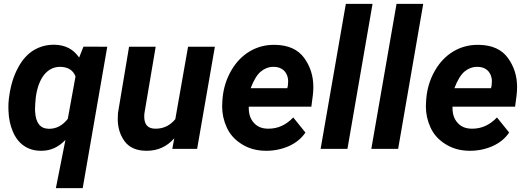

<svg xmlns="http://www.w3.org/2000/svg" viewBox="-20 -770 2724 993"><path d="M263.7 -538.6C261.7 -538.6 259.8 -538.6 257.8 -538.6C220.7 -538.6 186 -529.3 154.3 -510.3C122.6 -491.2 95.7 -461.4 73.7 -420.4C51.3 -379.4 36.1 -331.5 28.3 -276.9L25.4 -255.4C23.9 -242.2 23.4 -229 23.4 -215.8C23.4 -209 23.4 -202.1 23.9 -195.3C25.4 -156.7 32.7 -121.6 46.4 -89.8C73.2 -25.4 124 9.3 189.9 9.8C191.4 9.8 192.9 9.8 194.8 9.8C241.7 9.8 282.7 -8.8 318.4 -46.4L269 203.1H407.7L534.7 -528.3L411.6 -528.8L389.2 -472.2C360.4 -515.1 318.4 -537.1 263.7 -538.6ZM161.6 -192.4C161.6 -195.8 161.1 -199.7 161.1 -204.6C161.1 -219.2 162.6 -239.7 165 -265.6C178.2 -366.7 224.6 -424.3 290.5 -424.3C291.5 -424.3 293 -424.3 293.9 -424.3C332.5 -422.9 357.9 -406.7 370.6 -375L330.6 -155.3C303.7 -121.1 272 -104 234.9 -104C233.9 -104 232.4 -104 231 -104C188 -105 165 -134.3 161.6 -192.4Z M871.1 0H999.5L1091.3 -528.3H952.6L886.7 -153.8C859.9 -121.1 826.2 -104.5 785.6 -104.5C783.7 -104.5 782.2 -104.5 780.8 -104.5C748 -105.5 730 -122.1 726.6 -154.8C726.1 -158.7 726.1 -163.1 726.1 -167.5C726.1 -172.9 726.1 -178.7 727.1 -185.1L785.2 -528.3H647.5L590.3 -186.5C589.4 -175.8 588.9 -165.5 588.9 -155.3C588.9 -110.8 600.6 -72.3 624 -40C647.9 -7.3 685.1 9.3 735.8 9.8C737.3 9.8 738.3 9.8 739.7 9.8C795.9 9.8 843.3 -11.7 881.3 -54.7Z M1353 9.8C1354.5 9.8 1356.4 9.8 1357.9 9.8C1398.9 9.8 1438 1.5 1474.6 -14.6C1511.2 -31.2 1539.6 -54.7 1559.6 -84.5L1496.6 -162.6C1460 -124 1417.5 -104.5 1369.6 -104.5C1367.7 -104.5 1366.2 -104.5 1364.7 -104.5C1334 -105 1309.6 -115.2 1292.5 -135.3C1274.9 -154.8 1266.6 -180.2 1266.6 -211.4C1266.6 -213.9 1266.6 -215.8 1266.6 -218.3H1590.3L1598.1 -278.3C1599.6 -293 1600.6 -306.6 1600.6 -320.3C1600.6 -376.5 1585 -426.3 1553.2 -470.2C1521.5 -514.2 1471.7 -536.6 1403.8 -538.1C1401.4 -538.1 1398.9 -538.1 1396 -538.1C1351.6 -538.1 1309.6 -526.9 1271.5 -504.4C1232.9 -481.4 1201.2 -448.7 1176.3 -405.8C1151.4 -362.8 1136.2 -315.4 1131.3 -264.2L1129.9 -244.6C1129.4 -236.3 1128.9 -227.5 1128.9 -219.2C1128.9 -182.1 1136.7 -146 1152.8 -110.8C1168.9 -75.2 1194.8 -46.4 1230.5 -24.4C1266.1 -2 1306.6 9.3 1353 9.8ZM1397 -424.3C1436 -423.8 1462.9 -401.4 1469.2 -363.8C1470.2 -358.4 1470.2 -353 1470.2 -347.2C1470.2 -340.8 1469.7 -334 1468.8 -326.7L1465.8 -314H1276.4C1292 -355 1309.6 -383.8 1328.6 -399.9C1348.1 -416 1370.1 -424.3 1394 -424.3C1395 -424.3 1396 -424.3 1397 -424.3Z M1906.7 -750H1768.6L1638.2 0H1776.9Z M2168.9 -750H2030.8L1900.4 0H2039.1Z M2406.7 9.8C2408.2 9.8 2410.2 9.8 2411.6 9.8C2452.6 9.8 2491.7 1.5 2528.3 -14.6C2564.9 -31.2 2593.3 -54.7 2613.3 -84.5L2550.3 -162.6C2513.7 -124 2471.2 -104.5 2423.3 -104.5C2421.4 -104.5 2419.9 -104.5 2418.5 -104.5C2387.7 -105 2363.3 -115.2 2346.2 -135.3C2328.6 -154.8 2320.3 -180.2 2320.3 -211.4C2320.3 -213.9 2320.3 -215.8 2320.3 -218.3H2644L2651.9 -278.3C2653.3 -293 2654.3 -306.6 2654.3 -320.3C2654.3 -376.5 2638.7 -426.3 2606.9 -470.2C2575.2 -514.2 2525.4 -536.6 2457.5 -538.1C2455.1 -538.1 2452.6 -538.1 2449.7 -538.1C2405.3 -538.1 2363.3 -526.9 2325.2 -504.4C2286.6 -481.4 2254.9 -448.7 2230 -405.8C2205.1 -362.8 2189.9 -315.4 2185.1 -264.2L2183.6 -244.6C2183.1 -236.3 2182.6 -227.5 2182.6 -219.2C2182.6 -182.1 2190.4 -146 2206.5 -110.8C2222.7 -75.2 2248.5 -46.4 2284.2 -24.4C2319.8 -2 2360.4 9.3 2406.7 9.8ZM2450.7 -424.3C2489.7 -423.8 2516.6 -401.4 2522.9 -363.8C2523.9 -358.4 2523.9 -353 2523.9 -347.2C2523.9 -340.8 2523.4 -334 2522.5 -326.7L2519.5 -314H2330.1C2345.7 -355 2363.3 -383.8 2382.3 -399.9C2401.9 -416 2423.8 -424.3 2447.8 -424.3C2448.7 -424.3 2449.7 -424.3 2450.7 -424.3Z"/></svg>

Font: Roboto
Style: Bold Italic
Weight: 700
Italic angle: -12°
Designer: Google
Version: Version 2.137; 2017